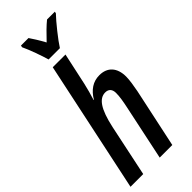

<svg xmlns="http://www.w3.org/2000/svg" viewBox="-309 -1006 1046 1046"><g transform="rotate(-45 213.5 -483.0)"><path d="M172 -806H259C282 -843 346 -923 378 -956L380 -966H320C294 -945 264 -915 230 -879C209 -918 190 -947 177 -966H119L117 -955C135 -918 162 -842 172 -806ZM-3 0H95L158 -299C183 -415 217 -461 263 -461C290 -461 303 -444 303 -417C303 -388 297 -355 290 -322L222 0H319L392 -342C398 -374 405 -414 405 -441C405 -511 368 -550 307 -550C257 -550 220 -524 191 -476H189C199 -508 209 -543 216 -575L256 -760H158Z"/></g></svg>

Font: Noto Sans UI Condensed Medium
Style: Italic
Weight: 500
Width: 3
Italic angle: -12°
Designer: Monotype Design Team
Foundry: Monotype Imaging Inc.
Version: Version 1.901